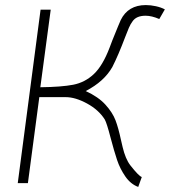

<svg xmlns="http://www.w3.org/2000/svg" viewBox="-20 -722 673 757"><path d="M180 -684 139 -378Q223 -379 269 -388Q315 -397 350 -430Q385 -463 412 -534L423 -563Q450 -630 456 -643Q485 -702 555 -702Q574 -702 594.5 -697.5Q615 -693 630 -685L608 -647Q578 -660 554 -660Q517 -660 502 -637Q495 -628 488 -612Q481 -596 474 -577Q446 -503 423 -458Q391 -401 318 -363Q368 -340 396 -309Q424 -278 435.5 -247.5Q447 -217 457 -170Q458 -165 463.5 -142Q469 -119 476.5 -101Q484 -83 494 -70Q527 -28 539 -24L525 15Q495 4 474 -26.5Q453 -57 441.5 -91.5Q430 -126 416 -179Q401 -237 393 -251Q369 -289 323 -314Q277 -339 239 -339H135L90 0H50L140 -684Z"/></svg>

Font: Bellota Light
Style: Italic
Weight: 300
Italic angle: -7.5°
Designer: Kemie Guaida
Foundry: Kemie Guaida
Version: Version 4.001